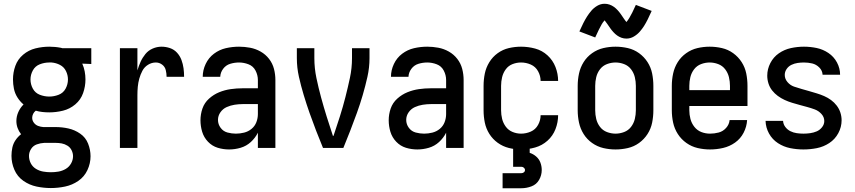

<svg xmlns="http://www.w3.org/2000/svg" viewBox="-20 -786 4540 1020"><path d="M250 213Q288 213 326 205Q364 197 396 175Q428 153 444.5 117.5Q461 82 461 44Q461 10 448 -23Q435 -56 406 -76Q377 -96 343.5 -103.5Q310 -111 275 -111H225Q220 -111 214 -111H210Q196 -112 182.5 -117Q169 -122 160 -134Q151 -146 151 -160Q151 -171 156 -181Q161 -191 170 -198Q187 -193 205.5 -191Q224 -189 242 -189Q278 -189 314.5 -198Q351 -207 380 -231.5Q409 -256 421.5 -291.5Q434 -327 434 -364Q434 -385 430 -406.5Q426 -428 417 -448L465 -446V-530H311L304 -532Q289 -535 273 -536.5Q257 -538 242 -538Q205 -538 168.5 -529Q132 -520 103 -495.5Q74 -471 61.5 -436Q49 -401 49 -364Q49 -339 54 -314.5Q59 -290 72.5 -268.5Q86 -247 105 -231Q87 -213 77 -190Q67 -167 67 -143Q67 -124 73.5 -106Q80 -88 92 -73Q75 -60 62.5 -41.5Q50 -23 45.5 -1.5Q41 20 41 42Q41 80 56.5 116Q72 152 104 174.5Q136 197 174 205Q212 213 250 213ZM250 129Q230 129 209.5 125.5Q189 122 171 111Q153 100 143.5 81.5Q134 63 134 42Q134 23 145 5.5Q156 -12 175.5 -19Q195 -26 215 -27Q217 -27 219.5 -27Q222 -27 225 -27H275Q292 -27 308 -24Q324 -21 338.5 -12Q353 -3 360.5 12.5Q368 28 368 44Q368 64 357.5 82.5Q347 101 329 111.5Q311 122 291 125.5Q271 129 250 129ZM242 -273Q216 -273 191.5 -282.5Q167 -292 154.5 -315Q142 -338 142 -364Q142 -389 154.5 -412Q167 -435 191.5 -444.5Q216 -454 242 -454H254Q278 -452 299 -441Q320 -430 330.5 -408.5Q341 -387 341 -364Q341 -338 328.5 -315Q316 -292 291.5 -282.5Q267 -273 242 -273Z M617 0H710V-281Q710 -303 712 -325Q714 -347 720 -368.5Q726 -390 736.5 -410Q747 -430 766.5 -442Q786 -454 808 -454Q826 -454 841 -443Q856 -432 860.5 -414Q865 -396 865 -378H958Q958 -401 955 -423.5Q952 -446 944 -467.5Q936 -489 920.5 -506Q905 -523 883 -530.5Q861 -538 838 -538Q814 -538 791 -528Q768 -518 752.5 -499Q737 -480 727 -458Q717 -436 710 -412V-530H617Z M1197 8Q1228 8 1258.5 -1Q1289 -10 1312.5 -31.5Q1336 -53 1350 -81V0H1443V-361Q1443 -391 1435.5 -420Q1428 -449 1409.5 -473Q1391 -497 1364.5 -512Q1338 -527 1308.5 -532.5Q1279 -538 1250 -538Q1214 -538 1179.5 -530Q1145 -522 1116.5 -500.5Q1088 -479 1072.5 -446Q1057 -413 1057 -378H1150Q1151 -401 1165.5 -420.5Q1180 -440 1203 -447Q1226 -454 1250 -454Q1275 -454 1300 -444.5Q1325 -435 1337.5 -411Q1350 -387 1350 -361V-317H1269Q1237 -317 1205.5 -312.5Q1174 -308 1144.5 -296Q1115 -284 1090.5 -262Q1066 -240 1055.5 -209.5Q1045 -179 1045 -147Q1045 -116 1054 -86Q1063 -56 1085 -33Q1107 -10 1136.5 -1Q1166 8 1197 8ZM1233 -76Q1211 -76 1188.5 -82Q1166 -88 1152 -107Q1138 -126 1138 -149Q1138 -171 1151 -189.5Q1164 -208 1184 -217Q1204 -226 1226 -229.5Q1248 -233 1269 -233H1350V-180Q1350 -158 1342 -137Q1334 -116 1316.5 -101.5Q1299 -87 1277 -81.5Q1255 -76 1233 -76Z M1696 0H1804Q1823 -46 1841 -92.5Q1859 -139 1876 -186Q1893 -233 1907 -281Q1921 -329 1932 -378Q1943 -427 1943 -477V-530H1850V-477Q1850 -424 1839 -372.5Q1828 -321 1815 -270Q1802 -219 1786 -168.5Q1770 -118 1753 -68L1751 -63L1750 -65L1749 -63Q1732 -114 1716 -165Q1700 -216 1686 -267.5Q1672 -319 1661 -371.5Q1650 -424 1650 -477V-530H1557V-477Q1557 -427 1568 -378Q1579 -329 1593.5 -281Q1608 -233 1624.5 -186Q1641 -139 1659 -92.5Q1677 -46 1696 0Z M2197 8Q2228 8 2258.5 -1Q2289 -10 2312.5 -31.5Q2336 -53 2350 -81V0H2443V-361Q2443 -391 2435.5 -420Q2428 -449 2409.5 -473Q2391 -497 2364.5 -512Q2338 -527 2308.5 -532.5Q2279 -538 2250 -538Q2214 -538 2179.5 -530Q2145 -522 2116.5 -500.5Q2088 -479 2072.5 -446Q2057 -413 2057 -378H2150Q2151 -401 2165.5 -420.5Q2180 -440 2203 -447Q2226 -454 2250 -454Q2275 -454 2300 -444.5Q2325 -435 2337.5 -411Q2350 -387 2350 -361V-317H2269Q2237 -317 2205.5 -312.5Q2174 -308 2144.5 -296Q2115 -284 2090.5 -262Q2066 -240 2055.5 -209.5Q2045 -179 2045 -147Q2045 -116 2054 -86Q2063 -56 2085 -33Q2107 -10 2136.5 -1Q2166 8 2197 8ZM2233 -76Q2211 -76 2188.5 -82Q2166 -88 2152 -107Q2138 -126 2138 -149Q2138 -171 2151 -189.5Q2164 -208 2184 -217Q2204 -226 2226 -229.5Q2248 -233 2269 -233H2350V-180Q2350 -158 2342 -137Q2334 -116 2316.5 -101.5Q2299 -87 2277 -81.5Q2255 -76 2233 -76Z M2650 214H2750Q2777 214 2803.5 204Q2830 194 2844 169.5Q2858 145 2858 117Q2858 97 2851 78Q2844 59 2828.5 45.5Q2813 32 2794 26V0H2706V100H2750Q2757 100 2763 105Q2769 110 2769 117Q2769 125 2763 129.5Q2757 134 2750 134H2650ZM2748 8Q2786 8 2823 -2.5Q2860 -13 2888.5 -38.5Q2917 -64 2931 -100Q2945 -136 2945 -174H2852Q2852 -147 2838.5 -122.5Q2825 -98 2800 -87Q2775 -76 2748 -76Q2725 -76 2703 -85Q2681 -94 2667 -113Q2653 -132 2647.5 -154.5Q2642 -177 2642 -200V-330Q2642 -353 2647.5 -376Q2653 -399 2667 -418Q2681 -437 2703 -445.5Q2725 -454 2748 -454Q2775 -454 2800 -443Q2825 -432 2838.5 -407.5Q2852 -383 2852 -356H2945Q2945 -394 2931 -430Q2917 -466 2888.5 -492Q2860 -518 2823 -528Q2786 -538 2748 -538Q2715 -538 2683 -530.5Q2651 -523 2624 -503.5Q2597 -484 2579.5 -455.5Q2562 -427 2555.5 -395Q2549 -363 2549 -330V-200Q2549 -167 2555.5 -135Q2562 -103 2579.5 -75Q2597 -47 2624 -27.5Q2651 -8 2683 0Q2715 8 2748 8Z M3308 -581Q3329 -581 3347.5 -592Q3366 -603 3379 -618Q3392 -633 3401.5 -648Q3411 -663 3421 -683Q3431 -703 3442 -728L3358 -760Q3348 -737 3339 -719.5Q3330 -702 3323.5 -691Q3317 -680 3308 -669Q3301 -677 3293 -689Q3285 -701 3278 -711Q3271 -721 3261.5 -731.5Q3252 -742 3241.5 -749.5Q3231 -757 3218.5 -761.5Q3206 -766 3192 -766Q3171 -766 3152.5 -755Q3134 -744 3121 -728.5Q3108 -713 3098.5 -698Q3089 -683 3079 -663.5Q3069 -644 3058 -619L3142 -587Q3152 -610 3161 -627.5Q3170 -645 3176 -656Q3182 -667 3192 -678Q3198 -671 3206.5 -658.5Q3215 -646 3222 -636Q3229 -626 3238.5 -615.5Q3248 -605 3258.5 -597.5Q3269 -590 3281.5 -585.5Q3294 -581 3308 -581ZM3250 8Q3283 8 3315.5 0.5Q3348 -7 3375 -26.5Q3402 -46 3420 -74Q3438 -102 3444.5 -134.5Q3451 -167 3451 -200V-330Q3451 -363 3444.5 -395.5Q3438 -428 3420 -456Q3402 -484 3375 -503.5Q3348 -523 3315.5 -530.5Q3283 -538 3250 -538Q3217 -538 3185 -530.5Q3153 -523 3125.5 -503.5Q3098 -484 3080.5 -456Q3063 -428 3056 -395.5Q3049 -363 3049 -330V-200Q3049 -167 3056 -134.5Q3063 -102 3080.5 -74Q3098 -46 3125.5 -26.5Q3153 -7 3185 0.5Q3217 8 3250 8ZM3250 -76Q3227 -76 3204.5 -84.5Q3182 -93 3167.5 -112Q3153 -131 3147.5 -154Q3142 -177 3142 -200V-330Q3142 -353 3147.5 -376Q3153 -399 3167.5 -418Q3182 -437 3204.5 -445.5Q3227 -454 3250 -454Q3273 -454 3295.5 -445.5Q3318 -437 3332.5 -418Q3347 -399 3352.5 -376Q3358 -353 3358 -330V-200Q3358 -177 3352.5 -154Q3347 -131 3332.5 -112Q3318 -93 3295.5 -84.5Q3273 -76 3250 -76Z M3752 8Q3787 8 3821.5 0Q3856 -8 3885 -28.5Q3914 -49 3930.5 -81Q3947 -113 3949 -148H3856Q3854 -125 3837.5 -106.5Q3821 -88 3798 -82Q3775 -76 3752 -76Q3728 -76 3706 -84.5Q3684 -93 3669 -112Q3654 -131 3648 -154Q3642 -177 3642 -200V-223H3951V-330Q3951 -363 3944.5 -395.5Q3938 -428 3920 -456Q3902 -484 3875 -503.5Q3848 -523 3815.5 -530.5Q3783 -538 3750 -538Q3717 -538 3685 -530.5Q3653 -523 3625.5 -503.5Q3598 -484 3580.5 -456Q3563 -428 3556 -395.5Q3549 -363 3549 -330V-200Q3549 -167 3556 -134.5Q3563 -102 3581 -74Q3599 -46 3626.5 -26.5Q3654 -7 3686.5 0.5Q3719 8 3752 8ZM3642 -307V-330Q3642 -353 3647.5 -376Q3653 -399 3667.5 -418Q3682 -437 3704.5 -445.5Q3727 -454 3750 -454Q3773 -454 3795.5 -445.5Q3818 -437 3832.5 -418Q3847 -399 3852.5 -376Q3858 -353 3858 -330V-307Z M4248 8Q4284 8 4319.5 1Q4355 -6 4385.5 -26Q4416 -46 4433.5 -78.5Q4451 -111 4451 -147Q4451 -168 4444.5 -188Q4438 -208 4425 -225Q4412 -242 4395 -254.5Q4378 -267 4358.5 -275.5Q4339 -284 4319 -290Q4299 -296 4278.5 -302Q4258 -308 4238 -313.5Q4218 -319 4198 -326Q4178 -333 4163.5 -350Q4149 -367 4149 -388Q4149 -405 4159 -419.5Q4169 -434 4184.5 -441.5Q4200 -449 4217 -451.5Q4234 -454 4251 -454Q4273 -454 4294.5 -449Q4316 -444 4332.5 -427.5Q4349 -411 4350 -389H4443Q4443 -423 4426.5 -454Q4410 -485 4381 -504.5Q4352 -524 4318.5 -531Q4285 -538 4251 -538Q4216 -538 4181.5 -530.5Q4147 -523 4118 -503Q4089 -483 4072.5 -451Q4056 -419 4056 -384Q4056 -363 4062.5 -342.5Q4069 -322 4082 -305.5Q4095 -289 4112 -276.5Q4129 -264 4148.5 -255Q4168 -246 4188 -240Q4208 -234 4228 -228.5Q4248 -223 4268.5 -217.5Q4289 -212 4309 -204.5Q4329 -197 4344 -180.5Q4359 -164 4359 -143Q4359 -125 4347 -110Q4335 -95 4318.5 -88Q4302 -81 4284 -78.5Q4266 -76 4248 -76Q4231 -76 4213 -78.5Q4195 -81 4179 -89Q4163 -97 4152 -111.5Q4141 -126 4140 -144H4047Q4048 -108 4065.5 -76.5Q4083 -45 4113 -25.5Q4143 -6 4178 1Q4213 8 4248 8Z"/></svg>

Font: Iosevka SS08 Medium
Style: Regular
Weight: 500
Monospace: yes
Designer: Belleve Invis
Foundry: Belleve Invis
Version: Version 3.4.3; ttfautohint (v1.8.3)